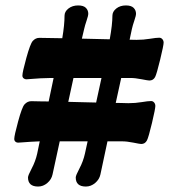

<svg xmlns="http://www.w3.org/2000/svg" viewBox="-20 -620 621 703"><path d="M32.2 -111.3Q32.2 -123.5 46.4 -175.5Q60.5 -227.5 69.8 -237.8Q80.6 -249.5 94.2 -249.5Q97.7 -249.5 105.7 -249.3Q113.8 -249 129.6 -248.8Q145.5 -248.5 158.2 -248.5L176.3 -334.5H167Q149.4 -334.5 128.4 -333.3Q107.4 -332 92.8 -330.8Q78.1 -329.6 76.2 -329.6Q70.8 -329.6 66.4 -333.3Q62 -336.9 62 -343.3Q62 -355.5 76.4 -407.7Q90.8 -460 100.1 -470.2Q110.4 -481.4 124 -481.4Q145 -481.4 208 -480Q216.3 -528.8 216.3 -562.5Q216.3 -577.6 230.7 -588.9Q245.1 -600.1 266.1 -600.1Q285.6 -600.1 294.4 -591.3Q303.2 -582.5 303.2 -569.8Q303.2 -562.5 297.1 -544.7Q291 -526.9 288.1 -513.7L279.8 -478.5Q295.9 -478 330.6 -477.3Q365.2 -476.6 381.8 -476.1Q391.6 -530.3 391.6 -562.5Q391.6 -577.6 405.8 -588.9Q419.9 -600.1 440.9 -600.1Q460.4 -600.1 469.2 -591.3Q478 -582.5 478 -569.8Q478 -562.5 471.9 -544.7Q465.8 -526.9 462.9 -513.7L454.6 -474.6Q467.3 -474.1 480 -474.1Q505.4 -474.1 528.6 -478Q551.8 -481.9 563 -481.9Q569.8 -481.9 574.5 -476.6Q579.1 -471.2 579.1 -463.9Q579.1 -454.1 566.4 -401.6Q553.7 -349.1 547.9 -337.9Q541 -325.2 526.9 -325.2Q522 -325.2 498.5 -329.8Q475.1 -334.5 457 -334.5H423.8L403.8 -243.2Q412.6 -243.2 424.3 -242.9Q436 -242.7 441.9 -242.4Q447.8 -242.2 450.2 -242.2Q475.6 -242.2 498.8 -246.1Q522 -250 533.2 -250Q540 -250 544.4 -244.6Q548.8 -239.3 548.8 -231.9Q548.8 -221.7 536.4 -169.4Q523.9 -117.2 518.1 -106Q511.2 -92.8 497.1 -92.8Q492.2 -92.8 468.5 -97.7Q444.8 -102.5 426.8 -102.5H373.5L347.7 18.6Q343.8 37.1 328.4 50Q313 63 294.4 63Q257.3 63 257.3 29.8Q257.3 22.5 271 -3.4Q284.7 -29.3 291 -57.6L300.8 -102.5H198.7L172.4 18.6Q168.5 37.1 153.3 50Q138.2 63 119.6 63Q82.5 63 82.5 29.8Q82.5 22.5 96.2 -3.4Q109.9 -29.3 116.2 -57.6L125.5 -102.5Q109.4 -102.1 90.8 -100.8Q72.3 -99.6 60.1 -98.6Q47.9 -97.7 45.9 -97.7Q40.5 -97.7 36.4 -101.3Q32.2 -105 32.2 -111.3ZM230 -247.1Q246.6 -246.6 281 -245.8Q315.4 -245.1 332 -244.6L351.6 -334.5H249Z"/></svg>

Font: Cooper* ExtraBold
Style: Italic
Weight: 800
Italic angle: -7°
Designer: Owen Earl
Foundry: indestructible type*
Version: Version 0.001